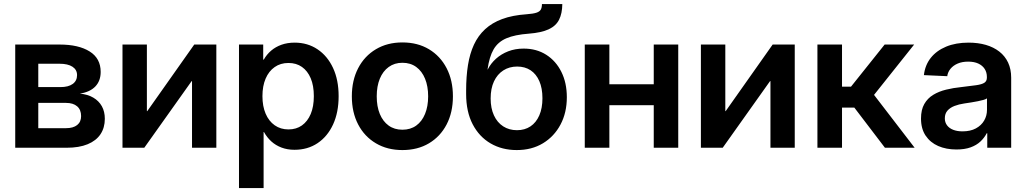

<svg xmlns="http://www.w3.org/2000/svg" viewBox="-20 -748 5196 972"><path d="M57.1 0V-522.5H281.7Q377.9 -522.5 433.8 -487.5Q489.7 -452.6 489.7 -383.8Q489.7 -338.9 462.9 -310.5Q436 -282.2 384.3 -273.9Q423.8 -270.5 452.1 -253.9Q480.5 -237.3 495.6 -210.2Q510.7 -183.1 510.7 -146.5Q510.7 -101.6 488.8 -68.6Q466.8 -35.6 423.6 -17.8Q380.4 0 316.9 0ZM173.8 -99.1H314Q350.6 -99.1 370.6 -115Q390.6 -130.9 390.6 -160.2Q390.6 -192.4 370.6 -209.7Q350.6 -227.1 314 -227.1H173.8ZM173.8 -307.1H286.1Q326.2 -307.1 348.1 -323Q370.1 -338.9 370.1 -367.7Q370.1 -395 346.9 -410.2Q323.7 -425.3 281.7 -425.3H173.8Z M1075.2 0H952.1V-337.4H950.2L710.4 0H600.1V-522.5H723.6V-185.5H725.6L963.4 -522.5H1075.2Z M1189.9 204.1V-522.5H1312.5V-446.3H1315.4Q1330.1 -472.2 1352.5 -491.5Q1375 -510.7 1405 -521.5Q1435.1 -532.2 1471.7 -532.2Q1537.1 -532.2 1587.4 -498.5Q1637.7 -464.8 1666 -404.1Q1694.3 -343.3 1694.3 -261.2Q1694.3 -179.2 1666.3 -118.2Q1638.2 -57.1 1587.9 -23.4Q1537.6 10.3 1470.7 10.3Q1434.6 10.3 1405 -1Q1375.5 -12.2 1353.5 -32.2Q1331.5 -52.2 1316.4 -79.6H1314.5V204.1ZM1440.4 -92.8Q1480 -92.8 1508.5 -113Q1537.1 -133.3 1553 -170.9Q1568.8 -208.5 1568.8 -261.2Q1568.8 -314.5 1553 -351.8Q1537.1 -389.2 1508.5 -409.2Q1480 -429.2 1440.4 -429.2Q1399.9 -429.2 1370.4 -408.4Q1340.8 -387.7 1324.7 -350.1Q1308.6 -312.5 1308.6 -261.2Q1308.6 -210.4 1324.7 -172.6Q1340.8 -134.8 1370.6 -113.8Q1400.4 -92.8 1440.4 -92.8Z M2017.1 11.7Q1940.9 11.7 1883.1 -22.5Q1825.2 -56.6 1793.2 -117.9Q1761.2 -179.2 1761.2 -260.3Q1761.2 -341.3 1793.2 -402.8Q1825.2 -464.4 1883.1 -498.8Q1940.9 -533.2 2017.1 -533.2Q2094.2 -533.2 2151.6 -498.8Q2209 -464.4 2241 -402.8Q2272.9 -341.3 2272.9 -260.3Q2272.9 -179.2 2241 -117.9Q2209 -56.6 2151.6 -22.5Q2094.2 11.7 2017.1 11.7ZM2017.1 -91.3Q2058.1 -91.3 2087.2 -112.3Q2116.2 -133.3 2131.8 -171.4Q2147.5 -209.5 2147.5 -260.3Q2147.5 -311.5 2131.8 -349.6Q2116.2 -387.7 2087.2 -408.9Q2058.1 -430.2 2017.1 -430.2Q1977.1 -430.2 1947.8 -408.9Q1918.5 -387.7 1902.8 -349.6Q1887.2 -311.5 1887.2 -260.3Q1887.2 -209 1902.8 -171.1Q1918.5 -133.3 1947.5 -112.3Q1976.6 -91.3 2017.1 -91.3Z M2596.2 11.7Q2521.5 11.7 2463.6 -22Q2405.8 -55.7 2372.8 -119.1Q2339.8 -182.6 2339.8 -272.5V-289.6Q2339.8 -360.4 2349.1 -418.5Q2358.4 -476.6 2379.4 -522Q2400.4 -567.4 2435.8 -600.1Q2471.2 -632.8 2522.9 -651.9Q2574.7 -670.9 2645.5 -675.8Q2678.7 -678.2 2695.3 -683.6Q2711.9 -689 2717.8 -699.5Q2723.6 -710 2723.6 -727.5H2826.7Q2826.2 -679.7 2810.3 -648.2Q2794.4 -616.7 2757.6 -599.6Q2720.7 -582.5 2657.2 -577.6Q2585.9 -572.3 2543.2 -554Q2500.5 -535.6 2478.8 -498Q2457 -460.4 2448.2 -396.5H2449.2Q2464.8 -427.2 2491.2 -450.9Q2517.6 -474.6 2553 -488.3Q2588.4 -502 2630.9 -502Q2696.3 -502 2745.4 -470.7Q2794.4 -439.5 2822 -384Q2849.6 -328.6 2849.6 -255.9Q2849.6 -177.7 2817.6 -117.4Q2785.6 -57.1 2728.8 -22.7Q2671.9 11.7 2596.2 11.7ZM2597.2 -88.9Q2636.7 -88.9 2665.5 -108.2Q2694.3 -127.4 2710.2 -163.8Q2726.1 -200.2 2726.1 -250.5Q2726.1 -301.3 2710.4 -337.2Q2694.8 -373 2666.3 -392.1Q2637.7 -411.1 2598.1 -411.1Q2558.6 -411.1 2528.1 -391.6Q2497.6 -372.1 2480.7 -335.9Q2463.9 -299.8 2463.9 -249.5Q2463.9 -200.2 2480.5 -164.1Q2497.1 -127.9 2527.3 -108.4Q2557.6 -88.9 2597.2 -88.9Z M3322.3 -321.3V-215.3H3031.7V-321.3ZM3064.9 -522.5V0H2940.4V-522.5ZM3413.6 -522.5V0H3289.6V-522.5Z M4003.4 0H3880.4V-337.4H3878.4L3638.7 0H3528.3V-522.5H3651.9V-185.5H3653.8L3891.6 -522.5H4003.4Z M4118.2 0V-522.5H4242.7V-309.1H4288.1L4458.5 -522.5H4607.9L4404.8 -267.6L4610.4 0H4460L4305.2 -203.1H4242.7V0Z M4821.8 8.8Q4770 8.8 4729.7 -8.8Q4689.5 -26.4 4666 -61.3Q4642.6 -96.2 4642.6 -147.9Q4642.6 -192.4 4659.2 -221.4Q4675.8 -250.5 4704.3 -267.8Q4732.9 -285.2 4769.8 -294.2Q4806.6 -303.2 4846.2 -307.1Q4894 -312.5 4922.4 -316.7Q4950.7 -320.8 4963.4 -329.1Q4976.1 -337.4 4976.1 -355V-358.4Q4976.1 -381.8 4964.8 -399.2Q4953.6 -416.5 4932.6 -426.3Q4911.6 -436 4881.3 -436Q4851.1 -436 4828.4 -426.3Q4805.7 -416.5 4792 -399.9Q4778.3 -383.3 4775.4 -362.3L4657.2 -367.7Q4663.1 -418.5 4692.1 -455.1Q4721.2 -491.7 4770 -512Q4818.8 -532.2 4883.3 -532.2Q4931.2 -532.2 4970.7 -520.8Q5010.3 -509.3 5039.1 -486.8Q5067.9 -464.4 5083.5 -431.2Q5099.1 -397.9 5099.1 -354.5V0H4978V-73.2H4975.1Q4963.4 -50.3 4943.4 -31.5Q4923.3 -12.7 4893.6 -2Q4863.8 8.8 4821.8 8.8ZM4852.5 -83Q4892.6 -83 4920.2 -97.9Q4947.8 -112.8 4962.2 -137.5Q4976.6 -162.1 4976.6 -191.9V-250Q4970.7 -245.6 4958.7 -242.2Q4946.8 -238.8 4930.7 -235.6Q4914.6 -232.4 4896.7 -229.5Q4878.9 -226.6 4861.3 -224.1Q4834.5 -220.2 4812.3 -211.7Q4790 -203.1 4776.6 -188Q4763.2 -172.9 4763.2 -148.9Q4763.2 -128.4 4774.4 -113.5Q4785.6 -98.6 4805.7 -90.8Q4825.7 -83 4852.5 -83Z"/></svg>

Font: Inter 28pt SemiBold
Style: Regular
Weight: 600
Designer: Rasmus Andersson
Foundry: rsms
Version: Version 4.001;git-66647c0bb